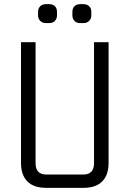

<svg xmlns="http://www.w3.org/2000/svg" viewBox="-20 -903 623 923"><path d="M432 -700H502V-120Q502 -62 471.5 -31Q441 0 382 0H201Q142 0 111.5 -31Q81 -62 81 -120V-700H151V-118Q151 -64 203 -64H380Q432 -64 432 -118ZM217 -792H200Q184 -792 173.5 -802.5Q163 -813 163 -829V-846Q163 -863 173.5 -873Q184 -883 200 -883H217Q234 -883 244 -873Q254 -863 254 -846V-829Q254 -813 244 -802.5Q234 -792 217 -792ZM382 -792H365Q348 -792 338 -802.5Q328 -813 328 -829V-846Q328 -863 338 -873Q348 -883 365 -883H382Q398 -883 408.5 -873Q419 -863 419 -846V-829Q419 -813 408.5 -802.5Q398 -792 382 -792Z"/></svg>

Font: Strong
Style: Regular
Weight: 400
Designer: Roman Shchyukin (Gaslight Type Foundry)
Foundry: Cyreal (www.cyreal.org)
Version: Version 1.001